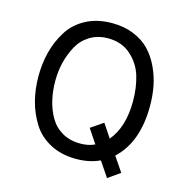

<svg xmlns="http://www.w3.org/2000/svg" viewBox="-113 -818 955 989"><g transform="rotate(15 365.0 -323.0)"><path d="M365 12Q286 12 226.5 -19.5Q167 -51 133.5 -104.5Q100 -158 84 -219.5Q68 -281 68 -350Q68 -419 84 -480.5Q100 -542 133.5 -595.5Q167 -649 226.5 -680.5Q286 -712 365 -712Q429 -712 480.5 -691Q532 -670 565.5 -635Q599 -600 621.5 -552Q644 -504 653.5 -454Q663 -404 663 -350Q663 -156 556 -57L609 21L545 66L491 -14Q436 12 365 12ZM365 -70Q410 -70 442 -86L392 -161L458 -206L506 -134Q572 -213 572 -350Q572 -424 553.5 -484.5Q535 -545 486.5 -588Q438 -631 365 -631Q310 -631 268.5 -605.5Q227 -580 204 -537.5Q181 -495 169.5 -448Q158 -401 158 -350Q158 -296 169 -248Q180 -200 203.5 -159Q227 -118 268.5 -94Q310 -70 365 -70Z"/></g></svg>

Font: Overpass
Style: Regular
Weight: 400
Designer: Delve Withrington, Thomas Jockin
Foundry: Delve Fonts
Version: Version 3.000;DELV;Overpass